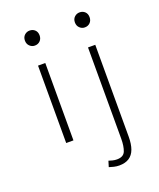

<svg xmlns="http://www.w3.org/2000/svg" viewBox="-165 -790 929 1119"><g transform="rotate(-20 300.0 -230.0)"><path d="M132 0V-480H177V0ZM155 -596Q137 -596 123.5 -609Q110 -622 110 -643Q110 -664 123.5 -676.5Q137 -689 155 -689Q175 -689 188 -676.5Q201 -664 201 -643Q201 -622 188 -609Q175 -596 155 -596ZM379 229Q362 229 345.5 225Q329 221 317 217L328 181Q337 184 350.5 187.5Q364 191 378 191Q419 191 430.5 161.5Q442 132 442 86V-480H487V89Q487 136 475.5 167Q464 198 440 213.5Q416 229 379 229ZM465 -596Q447 -596 433.5 -609Q420 -622 420 -643Q420 -664 433.5 -676.5Q447 -689 465 -689Q485 -689 498 -676.5Q511 -664 511 -643Q511 -622 498 -609Q485 -596 465 -596Z"/></g></svg>

Font: Source Code Pro ExtraLight Light
Style: Regular
Weight: 300
Monospace: yes
Version: Version 1.018;hotconv 1.0.116;makeotfexe 2.5.65601